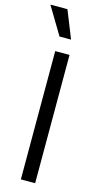

<svg xmlns="http://www.w3.org/2000/svg" viewBox="-144 -971 532 1012"><g transform="rotate(15 122.5 -465.0)"><path d="M85 -700H163V0H85ZM-3 -930H90L150 -780H87Z"/></g></svg>

Font: Uncut Sans Variable
Style: Regular
Weight: 400
Designer: Kasper Nordkvist
Foundry: UNCUT.wtf
Version: Version 1.303;Glyphs 3.1.2 (3151)